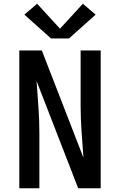

<svg xmlns="http://www.w3.org/2000/svg" viewBox="-20 -1004 640 1024"><path d="M83 0V-735H203L425 -163Q420 -233 415 -302Q410 -371 410 -441V-735H517V0H397L175 -572Q180 -502 185 -433Q190 -364 190 -294V0ZM252 -799 110 -926 178 -984 300 -851 422 -984 490 -926 348 -799Z"/></svg>

Font: Iosevka SS04 Semibold Extended
Style: Regular
Weight: 600
Width: 7
Monospace: yes
Designer: Belleve Invis
Foundry: Belleve Invis
Version: Version 19.0.0; ttfautohint (v1.8.4)